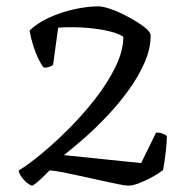

<svg xmlns="http://www.w3.org/2000/svg" viewBox="-20 -584 601 604"><path d="M82 0Q76 0 65.5 -8.5Q55 -17 47 -28.5Q39 -40 39 -48Q65 -63 106 -96.5Q147 -130 192.5 -175Q238 -220 278 -271Q318 -322 343 -373Q368 -424 368 -468Q355 -478 324.5 -485.5Q294 -493 252.5 -496.5Q211 -500 163 -497L147 -380Q144 -377 136 -374Q128 -371 118 -371Q110 -380 101 -398.5Q92 -417 84.5 -440.5Q77 -464 73 -488Q98 -512 135.5 -529Q173 -546 214 -555Q255 -564 289 -564Q302 -564 322.5 -557.5Q343 -551 365.5 -540Q388 -529 408.5 -516.5Q429 -504 441.5 -492.5Q454 -481 454 -472Q454 -431 435 -387.5Q416 -344 385 -301Q354 -258 317 -219Q280 -180 244 -148.5Q208 -117 181 -96L424 -71L471 -167Q483 -167 492 -163.5Q501 -160 505 -156Q505 -137 501.5 -106.5Q498 -76 493 -49Q482 -40 461.5 -28.5Q441 -17 419.5 -8.5Q398 0 383 0Q375 0 352.5 -4.5Q330 -9 300.5 -15.5Q271 -22 239.5 -29Q208 -36 180.5 -41.5Q153 -47 136 -48Q129 -41 118.5 -30.5Q108 -20 98 -11.5Q88 -3 82 0Z"/></svg>

Font: Texturina 12pt Light
Style: Regular
Weight: 300
Designer: Guillermo Torres Carreño
Foundry: Omnibus-Type
Version: Version 1.002